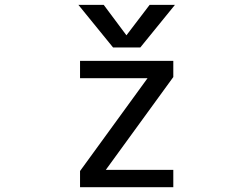

<svg xmlns="http://www.w3.org/2000/svg" viewBox="-20 -778 1040 800"><path d="M603.5 -757.8H709L564.5 -580.1H451.2L306.6 -757.8H412.1L506.8 -630.9ZM313.5 -524.4H702.1V-457L420.9 -70.3H702.1V2H313.5V-65.4L594.7 -452.1H313.5Z"/></svg>

Font: Gen Shin Gothic Monospace Regular
Style: Regular
Weight: 400
Designer: [Source Han Sans]
Ryoko NISHIZUKA  (kana & ideographs); Paul D. Hunt (Latin, Greek & Cyrillic); Wenlong ZHANG  (bopomofo
Version: Version 1.002.20150607